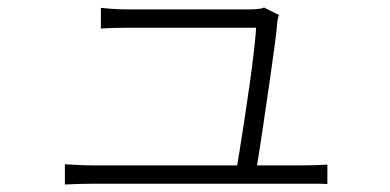

<svg xmlns="http://www.w3.org/2000/svg" viewBox="-20 -515 1040 512"><path d="M724 -475Q722 -470 720.5 -463Q719 -456 719 -451Q717 -427 711.5 -386.5Q706 -346 699 -297.5Q692 -249 685 -201.5Q678 -154 672 -115Q666 -76 662 -56H609Q612 -70 618 -107.5Q624 -145 631.5 -193.5Q639 -242 646 -292Q653 -342 657.5 -382Q662 -422 663 -441Q641 -441 603 -441Q565 -441 519.5 -441Q474 -441 430.5 -441Q387 -441 356.5 -441Q326 -441 318 -441Q297 -441 281.5 -440.5Q266 -440 249 -439V-494Q260 -493 271 -492Q282 -491 293.5 -490.5Q305 -490 317 -490Q326 -490 357 -490Q388 -490 429.5 -490Q471 -490 515 -490Q559 -490 594.5 -490Q630 -490 648 -490Q655 -490 662 -490.5Q669 -491 675 -492Q681 -493 684 -495ZM153 -77Q171 -76 189 -75Q207 -74 227 -74Q240 -74 281.5 -74Q323 -74 381.5 -74Q440 -74 504 -74Q568 -74 627 -74Q686 -74 728.5 -74Q771 -74 785 -74Q800 -74 819.5 -74.5Q839 -75 853 -76V-24Q844 -25 832.5 -25Q821 -25 809.5 -25Q798 -25 788 -25Q773 -25 730 -25Q687 -25 627.5 -25Q568 -25 503.5 -25Q439 -25 380.5 -25Q322 -25 280.5 -25Q239 -25 227 -25Q207 -25 189.5 -24.5Q172 -24 153 -23Z"/></svg>

Font: Noto Sans JP Thin Light
Style: Regular
Weight: 300
Version: Version 2.004-H2;hotconv 1.0.118;makeotfexe 2.5.65603